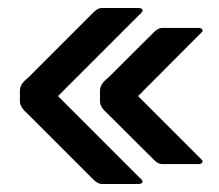

<svg xmlns="http://www.w3.org/2000/svg" viewBox="-20 -500 547 480"><path d="M29.8 -246.1C29.8 -236.7 36.5 -226.2 49.8 -214.8L214.8 -49.8C221.7 -43.3 228.4 -40 234.9 -40H325.2C331.1 -40 334.6 -41.3 335.9 -43.9C337.2 -46.5 336.3 -49.2 333 -51.8L125 -259.8L333 -467.8C336.3 -470.7 337.2 -473.5 335.9 -476.1C334.6 -478.7 331.1 -480 325.2 -480H234.9C228 -480 221.4 -476.7 214.8 -470.2L49.8 -305.2C36.5 -295.1 29.8 -284.7 29.8 -273.9ZM230 -246.1C230 -236.7 236.7 -226.2 250 -214.8L365.2 -100.1C371.7 -93.3 378.3 -89.8 384.8 -89.8H475.1C481 -89.8 484.5 -91.2 485.8 -94C487.1 -96.8 486.2 -99.4 482.9 -102.1L325.2 -259.8L482.9 -418C486.2 -420.6 487.1 -423.3 485.8 -426C484.5 -428.8 481 -430.2 475.1 -430.2H384.8C378.3 -429.9 371.7 -426.4 365.2 -419.9L250 -305.2C236.7 -295.1 230 -284.7 230 -273.9Z"/></svg>

Font: Numans
Style: Regular
Weight: 400
Designer: Jovanny Lemonad
Foundry: Jovanny Lemonad
Version: Version 001.001